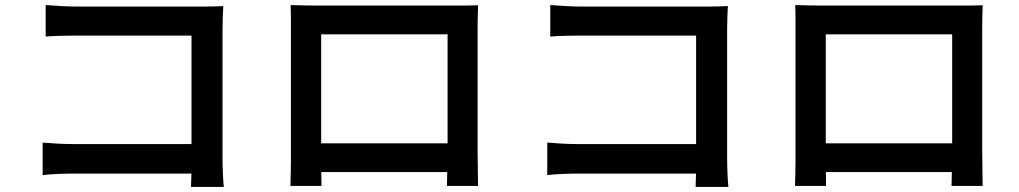

<svg xmlns="http://www.w3.org/2000/svg" viewBox="-20 -723 4040 761"><path d="M161 -703Q188 -701 221.5 -699Q255 -697 281 -697H781Q802 -697 827 -697.5Q852 -698 865 -699Q864 -682 863 -657Q862 -632 862 -611V-93Q862 -67 863.5 -34Q865 -1 867 18H737Q738 -1 738.5 -27Q739 -53 739 -80V-582H281Q250 -582 215.5 -581Q181 -580 161 -578ZM149 -158Q172 -156 204 -154Q236 -152 269 -152H808V-35H273Q243 -35 207.5 -33.5Q172 -32 149 -29Z M1132 -703Q1162 -702 1187.5 -701.5Q1213 -701 1233 -701Q1247 -701 1280.5 -701Q1314 -701 1359 -701Q1404 -701 1455.5 -701Q1507 -701 1558.5 -701Q1610 -701 1654.5 -701Q1699 -701 1732 -701Q1765 -701 1779 -701Q1797 -701 1823 -701Q1849 -701 1875 -702Q1874 -681 1873.5 -656.5Q1873 -632 1873 -610Q1873 -598 1873 -568.5Q1873 -539 1873 -498Q1873 -457 1873 -410.5Q1873 -364 1873 -317.5Q1873 -271 1873 -230Q1873 -189 1873 -160Q1873 -131 1873 -120Q1873 -106 1873.5 -84.5Q1874 -63 1874 -41.5Q1874 -20 1874.5 -4Q1875 12 1875 14H1751Q1752 11 1752 -10.5Q1752 -32 1753 -60.5Q1754 -89 1754 -115Q1754 -126 1754 -157Q1754 -188 1754 -231Q1754 -274 1754 -322.5Q1754 -371 1754 -418Q1754 -465 1754 -503Q1754 -541 1754 -564Q1754 -587 1754 -587H1253Q1253 -587 1253 -564.5Q1253 -542 1253 -503.5Q1253 -465 1253 -418.5Q1253 -372 1253 -323.5Q1253 -275 1253 -232Q1253 -189 1253 -158Q1253 -127 1253 -115Q1253 -98 1253 -77Q1253 -56 1253.5 -36.5Q1254 -17 1254 -3Q1254 11 1254 14H1131Q1131 11 1131.5 -3.5Q1132 -18 1132.5 -39.5Q1133 -61 1133 -82.5Q1133 -104 1133 -121Q1133 -132 1133 -161.5Q1133 -191 1133 -232Q1133 -273 1133 -320Q1133 -367 1133 -413.5Q1133 -460 1133 -500.5Q1133 -541 1133 -570Q1133 -599 1133 -610Q1133 -631 1133 -656.5Q1133 -682 1132 -703ZM1799 -155V-41H1193V-155Z M2161 -703Q2188 -701 2221.5 -699Q2255 -697 2281 -697H2781Q2802 -697 2827 -697.5Q2852 -698 2865 -699Q2864 -682 2863 -657Q2862 -632 2862 -611V-93Q2862 -67 2863.5 -34Q2865 -1 2867 18H2737Q2738 -1 2738.5 -27Q2739 -53 2739 -80V-582H2281Q2250 -582 2215.5 -581Q2181 -580 2161 -578ZM2149 -158Q2172 -156 2204 -154Q2236 -152 2269 -152H2808V-35H2273Q2243 -35 2207.5 -33.5Q2172 -32 2149 -29Z M3132 -703Q3162 -702 3187.5 -701.5Q3213 -701 3233 -701Q3247 -701 3280.5 -701Q3314 -701 3359 -701Q3404 -701 3455.5 -701Q3507 -701 3558.5 -701Q3610 -701 3654.5 -701Q3699 -701 3732 -701Q3765 -701 3779 -701Q3797 -701 3823 -701Q3849 -701 3875 -702Q3874 -681 3873.5 -656.5Q3873 -632 3873 -610Q3873 -598 3873 -568.5Q3873 -539 3873 -498Q3873 -457 3873 -410.5Q3873 -364 3873 -317.5Q3873 -271 3873 -230Q3873 -189 3873 -160Q3873 -131 3873 -120Q3873 -106 3873.5 -84.5Q3874 -63 3874 -41.5Q3874 -20 3874.5 -4Q3875 12 3875 14H3751Q3752 11 3752 -10.5Q3752 -32 3753 -60.5Q3754 -89 3754 -115Q3754 -126 3754 -157Q3754 -188 3754 -231Q3754 -274 3754 -322.5Q3754 -371 3754 -418Q3754 -465 3754 -503Q3754 -541 3754 -564Q3754 -587 3754 -587H3253Q3253 -587 3253 -564.5Q3253 -542 3253 -503.5Q3253 -465 3253 -418.5Q3253 -372 3253 -323.5Q3253 -275 3253 -232Q3253 -189 3253 -158Q3253 -127 3253 -115Q3253 -98 3253 -77Q3253 -56 3253.5 -36.5Q3254 -17 3254 -3Q3254 11 3254 14H3131Q3131 11 3131.5 -3.5Q3132 -18 3132.5 -39.5Q3133 -61 3133 -82.5Q3133 -104 3133 -121Q3133 -132 3133 -161.5Q3133 -191 3133 -232Q3133 -273 3133 -320Q3133 -367 3133 -413.5Q3133 -460 3133 -500.5Q3133 -541 3133 -570Q3133 -599 3133 -610Q3133 -631 3133 -656.5Q3133 -682 3132 -703ZM3799 -155V-41H3193V-155Z"/></svg>

Font: Noto Sans SC Thin SemiBold
Style: Regular
Weight: 600
Version: Version 2.004-H2;hotconv 1.0.118;makeotfexe 2.5.65603